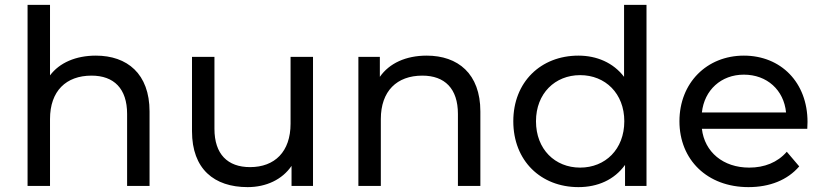

<svg xmlns="http://www.w3.org/2000/svg" viewBox="-20 -762 3373 787"><path d="M373 -534C291 -534 224 -505 185 -453V-742H93V0H185V-274C185 -389 251 -452 355 -452C447 -452 501 -399 501 -295V0H593V-305C593 -460 501 -534 373 -534Z M995 5C1071 5 1137 -26 1175 -82V0H1263V-529H1171V-255C1171 -140 1106 -77 1005 -77C913 -77 859 -130 859 -234V-529H767V-224C767 -69 858 5 995 5Z M1729 -534C1644 -534 1576 -503 1537 -447V-529H1449V0H1541V-274C1541 -389 1607 -452 1711 -452C1803 -452 1857 -399 1857 -295V0H1949V-305C1949 -460 1857 -534 1729 -534Z M2358 -75C2255 -75 2177 -150 2177 -265C2177 -379 2255 -454 2358 -454C2461 -454 2539 -379 2539 -265C2539 -150 2461 -75 2358 -75ZM2630 -742H2538V-447C2494 -505 2426 -534 2351 -534C2197 -534 2084 -426 2084 -265C2084 -103 2197 5 2351 5C2430 5 2498 -25 2542 -86V0H2630Z M2857 -301C2867 -393 2936 -456 3029 -456C3124 -456 3193 -393 3202 -301ZM3048 5C3135 5 3208 -24 3256 -80L3205 -140C3167 -96 3113 -75 3051 -75C2944 -75 2868 -139 2857 -234H3289C3289 -243 3290 -255 3290 -262C3290 -424 3181 -534 3029 -534C2877 -534 2765 -422 2765 -265C2765 -107 2879 5 3048 5Z"/></svg>

Font: Montserrat-Alt1 Med
Style: Regular
Weight: 500
Designer: Differentunic
Foundry: Differentunic
Version: Version 7.222